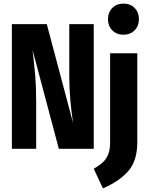

<svg xmlns="http://www.w3.org/2000/svg" viewBox="-20 -827 827 1067"><path d="M501 0H307L161 -549Q171 -462 176 -403.5Q181 -345 181 -262V0H46V-693H240L386 -144Q365 -282 365 -403V-693H501ZM743 -38Q743 66 693.5 123Q644 180 552 220L501 111Q533 92 551.5 75Q570 58 581 31.5Q592 5 592 -36V-531H743ZM752 -720Q752 -683 728 -658.5Q704 -634 666 -634Q628 -634 604 -658.5Q580 -683 580 -720Q580 -758 604 -782.5Q628 -807 666 -807Q705 -807 728.5 -782.5Q752 -758 752 -720Z"/></svg>

Font: Fira Sans Extra Condensed
Style: Bold
Weight: 700
Width: 1
Designer: Carrois Corporate & Edenspiekermann AG
Foundry: Carrois Corporate GbR & Edenspiekermann AG
Version: Version 4.203